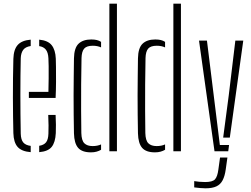

<svg xmlns="http://www.w3.org/2000/svg" viewBox="-20 -820 1362 1041"><path d="M52.5 -98Q51.5 -141 50.8 -190Q50 -239 50 -291.2Q50 -343.5 50.5 -396.8Q51 -450 52.5 -501Q54 -551.5 76 -576.2Q98 -601 146.5 -605V-570.5Q117.5 -566 105.5 -549.2Q93.5 -532.5 92.5 -504Q91.5 -458 91 -408Q90.5 -358 90.5 -305.8Q90.5 -253.5 91 -200.5Q91.5 -147.5 92.5 -95Q93.5 -62.5 106.2 -47.5Q119 -32.5 146.5 -29V5Q97 1 75.5 -23.5Q54 -48 52.5 -98ZM192.5 5V-29.5Q218 -33.5 229.8 -48.5Q241.5 -63.5 242.5 -95Q243.5 -110 243.2 -139.8Q243 -169.5 241.5 -197H281.5Q283 -174 283.2 -144Q283.5 -114 282.5 -98Q280 -48 260.2 -23.5Q240.5 1 192.5 5ZM136.5 -289V-322H242.5Q243.5 -357.5 243.8 -394.8Q244 -432 243.8 -461.8Q243.5 -491.5 242.5 -504Q241 -535.5 228.5 -551Q216 -566.5 192.5 -570V-605Q240 -600.5 260.2 -575Q280.5 -549.5 282.5 -502Q283 -491 283.5 -456.2Q284 -421.5 283.8 -376.2Q283.5 -331 281.5 -289Z M381 -97Q380 -146.5 379.5 -198.8Q379 -251 379 -303.5Q379 -356 379.8 -406.5Q380.5 -457 381 -503Q382 -560 406 -583Q430 -606 475 -606Q491.5 -606 504.5 -603Q517.5 -600 528 -593V-563Q508.5 -572 483 -572Q450 -572 436.5 -556.5Q423 -541 422 -505Q420.5 -436.5 420 -362.2Q419.5 -288 419.8 -219.5Q420 -151 421 -99Q422 -58 437.5 -43Q453 -28 482 -28Q508.5 -28 528 -37V-8Q517 -1.5 503.8 2.2Q490.5 6 473 6Q425 6 403.8 -18.2Q382.5 -42.5 381 -97ZM573 0V-800H614V0Z M728 -97Q727 -146.5 726.5 -198.8Q726 -251 726 -303.5Q726 -356 726.8 -406.5Q727.5 -457 728 -503Q729 -560 753 -583Q777 -606 822 -606Q838.5 -606 851.5 -603Q864.5 -600 875 -593V-563Q855.5 -572 830 -572Q797 -572 783.5 -556.5Q770 -541 769 -505Q767.5 -436.5 767 -362.2Q766.5 -288 766.8 -219.5Q767 -151 768 -99Q769 -58 784.5 -43Q800 -28 829 -28Q855.5 -28 875 -37V-8Q864 -1.5 850.8 2.2Q837.5 6 820 6Q772 6 750.8 -18.2Q729.5 -42.5 728 -97ZM920 0V-800H961V0Z M1143 0 1059 -600H1102L1139 -301L1172 -34H1222L1217.5 0ZM1094 201Q1083 201 1064.8 199.5Q1046.5 198 1033 196V162Q1045 164 1060 165.5Q1075 167 1092 167Q1132 167 1145.5 152.5Q1159 138 1164 99L1173 34H1213L1204 98Q1199 134.5 1187.2 157.2Q1175.5 180 1153.2 190.5Q1131 201 1094 201ZM1190 -74 1220 -301 1256 -600H1299L1226 -74Z"/></svg>

Font: Big Shoulders Stencil Text Thin Thin
Style: Regular
Weight: 250
Version: Version 2.001